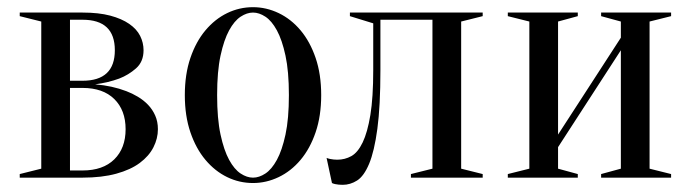

<svg xmlns="http://www.w3.org/2000/svg" viewBox="-20 -495 1925 535"><path d="M35 -10 95 -25V-435L35 -450V-460H210Q255 -460 287 -451.5Q319 -443 340 -428.5Q361 -414 370.5 -395Q380 -376 380 -355Q380 -323 359 -304.5Q338 -286 312 -276Q282 -265 245 -260Q293 -256 332 -241Q348 -235 364 -225.5Q380 -216 392.5 -203Q405 -190 412.5 -173Q420 -156 420 -135Q420 -109 407.5 -84.5Q395 -60 369.5 -41Q344 -22 304 -11Q264 0 210 0H35ZM175 -440V-270H210Q300 -270 300 -355Q300 -440 210 -440ZM175 -20H210Q267 -20 298.5 -51Q330 -82 330 -135Q330 -188 298.5 -219Q267 -250 210 -250H175Z M685 -460Q668 -460 650.5 -448.5Q633 -437 618.5 -410.5Q604 -384 594.5 -340Q585 -296 585 -230Q585 -164 594.5 -120Q604 -76 618.5 -49.5Q633 -23 650.5 -11.5Q668 0 685 0Q702 0 719.5 -11.5Q737 -23 751.5 -49.5Q766 -76 775.5 -120Q785 -164 785 -230Q785 -296 775.5 -340Q766 -384 751.5 -410.5Q737 -437 719.5 -448.5Q702 -460 685 -460ZM685 -475Q722 -475 756.5 -458.5Q791 -442 817.5 -410.5Q844 -379 859.5 -333.5Q875 -288 875 -230Q875 -172 859.5 -126.5Q844 -81 817.5 -49.5Q791 -18 756.5 -1.5Q722 15 685 15Q647 15 613 -1.5Q579 -18 552.5 -49.5Q526 -81 510.5 -126.5Q495 -172 495 -230Q495 -288 510.5 -333.5Q526 -379 552.5 -410.5Q579 -442 613 -458.5Q647 -475 685 -475Z M955 -460H1325V-450L1265 -435V-25L1325 -10V0H1125V-10L1185 -25V-440H1040V-300Q1040 -199 1031.5 -136Q1023 -73 1008.5 -38.5Q994 -4 975 8Q956 20 935 20Q929 20 924 19.5Q919 19 914 18Q909 17 905 15L890 -55Q895 -53 900 -52Q905 -51 910 -50.5Q915 -50 920 -50Q941 -50 959 -60Q977 -70 990.5 -98Q1004 -126 1012 -174.5Q1020 -223 1020 -300V-430L955 -450Z M1655 -450V-460H1850V-450L1790 -435V-25L1850 -10V0H1655V-10L1710 -25V-355L1535 -85V-25L1590 -10V0H1395V-10L1455 -25V-435L1395 -450V-460H1590V-450L1535 -435V-120L1710 -390V-435Z"/></svg>

Font: Oranienbaum
Style: Regular
Weight: 400
Designer: Oleg Pospelov and Jovanny Lemonad
Foundry: Oleg Pospelov and jovanny Lemonad
Version: Version 1.001; ttfautohint (v0.91) -l 8 -r 50 -G 200 -x 0 -w